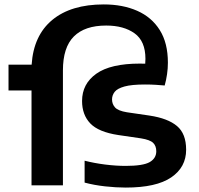

<svg xmlns="http://www.w3.org/2000/svg" viewBox="-20 -838 898 868"><path d="M18.5 -429V-545.5H123Q131.5 -677.5 216.2 -747.8Q301 -818 449 -818Q535 -818 600.2 -789.2Q665.5 -760.5 702.2 -702.2Q739 -644 739 -554.5Q739 -528.5 735.2 -502.5Q731.5 -476.5 724.5 -451.5Q707 -453 685.2 -454.5Q663.5 -456 635.5 -456Q575 -456 542.8 -447Q510.5 -438 498.5 -422.8Q486.5 -407.5 486.5 -388.5Q486.5 -367.5 500.2 -352.2Q514 -337 553.5 -330.5L656 -315.5Q739 -303 780.2 -268.2Q821.5 -233.5 821.5 -161Q821.5 -82 754 -36Q686.5 10 548.5 10Q504.5 10 455 4.5Q405.5 -1 362.5 -12.5V-111.5Q405.5 -100.5 454.8 -94.2Q504 -88 548 -88Q627 -88 656.8 -105.2Q686.5 -122.5 686.5 -154Q686.5 -178.5 672.2 -192.2Q658 -206 617.5 -212.5L515 -227.5Q425.5 -241 388.2 -280Q351 -319 351 -381.5Q351 -459 415.5 -504.8Q480 -550.5 612.5 -550.5Q623 -550.5 636.5 -550Q637.5 -561.5 637.5 -572Q637.5 -652 588.5 -687.2Q539.5 -722.5 460 -722.5Q363 -722.5 313.8 -673Q264.5 -623.5 264.5 -520V0H122.5V-429Z"/></svg>

Font: Encode Sans Expanded Expanded SemiBold
Style: Regular
Weight: 600
Width: 7
Designer: Multiple Designers
Foundry: Impallari Type
Version: Version 3.000; ttfautohint (v1.8.3) -l 8 -r 50 -G 200 -x 14 